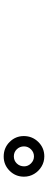

<svg xmlns="http://www.w3.org/2000/svg" viewBox="370 -1242 260 1040"><g transform="rotate(-90 500.0 -722.0)"><path d="M173 -612Q143 -612 118 -627Q93 -642 78 -667Q63 -692 63 -722Q63 -768 95 -800Q127 -832 172 -832Q219 -832 251 -800Q283 -768 283 -723Q283 -677 251 -644.5Q219 -612 173 -612ZM173 -668Q195 -668 211 -684Q227 -700 227 -722Q227 -745 211.5 -761Q196 -777 173 -777Q150 -777 134.5 -761Q119 -745 119 -721Q119 -700 135 -684Q151 -668 173 -668Z"/></g></svg>

Font: Zen Kaku Gothic New Black
Style: Regular
Weight: 900
Designer: Yoshimichi Ohira
Foundry: Positype
Version: Version 1.001